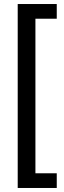

<svg xmlns="http://www.w3.org/2000/svg" viewBox="-20 -859 318 954"><path d="M262 75H68V-839H262V-766H156V2H262Z"/></svg>

Font: Kanalisirung
Style: Regular
Weight: 500
Designer: Peter Wiegel
Foundry: Peter Wiegel
Version: 1.000